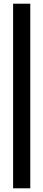

<svg xmlns="http://www.w3.org/2000/svg" viewBox="-20 -820 235 1040"><path d="M51 200V-800H144V200Z"/></svg>

Font: Big Shoulders Text Medium
Style: Regular
Weight: 500
Designer: Patric King
Foundry: XO Type Co
Version: Version 1.000; ttfautohint (v1.8.2)